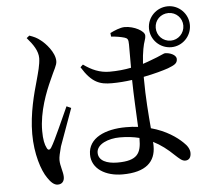

<svg xmlns="http://www.w3.org/2000/svg" viewBox="-59 -900 1117 1019"><g transform="rotate(-5 500.0 -390.0)"><path d="M290 -354C266 -303 212 -177 190 -143C181 -129 172 -130 166 -143C156 -162 150 -189 150 -235C150 -338 191 -441 218 -500C242 -556 257 -575 257 -598C257 -645 208 -697 185 -714C165 -730 151 -736 126 -745L111 -733C144 -695 168 -660 168 -621C167 -585 156 -548 143 -500C126 -440 96 -334 96 -223C96 -118 125 -27 155 15C171 39 188 56 208 56C231 56 243 41 243 18C243 -9 228 -41 228 -73C228 -89 233 -110 242 -144C255 -180 295 -290 314 -343ZM661 -149C661 -72 641 -33 534 -33C478 -33 433 -51 433 -94C433 -140 497 -165 557 -165C595 -165 630 -161 661 -153ZM712 -474C769 -485 818 -499 844 -508C880 -522 895 -530 895 -553C895 -576 860 -589 836 -589C827 -589 810 -577 759 -559C747 -554 732 -549 714 -543C716 -574 719 -602 723 -622C730 -663 739 -670 739 -692C739 -716 684 -746 634 -746C610 -746 578 -732 556 -721L558 -702C584 -700 609 -696 629 -690C644 -685 649 -680 649 -652C649 -628 649 -576 649 -528C614 -521 576 -517 534 -517C482 -517 439 -536 396 -567L382 -554C435 -467 479 -455 541 -455C576 -455 613 -458 649 -463C650 -382 656 -282 659 -212C639 -215 617 -216 594 -216C484 -216 392 -176 392 -88C392 -11 466 32 555 32C681 32 732 -21 732 -103C732 -110 732 -118 731 -126C771 -106 806 -79 840 -46C863 -25 876 -12 893 -12C913 -12 924 -26 924 -50C924 -69 913 -89 892 -108C861 -138 807 -177 726 -199C720 -271 712 -364 712 -464ZM872 -653C830 -653 798 -686 798 -727C798 -768 830 -800 872 -800C912 -800 945 -768 945 -727C945 -686 912 -653 872 -653ZM872 -836C811 -836 762 -787 762 -727C762 -667 811 -618 872 -618C931 -618 980 -667 980 -727C980 -787 931 -836 872 -836Z"/></g></svg>

Font: Noto Serif CJK JP Medium
Style: Regular
Weight: 500
Designer: Ryoko NISHIZUKA 西塚涼子 (kana & ideographs); Frank Grießhammer (Latin, Greek & Cyrillic); Wenlong ZHANG 张文龙 (bopomofo); San
Foundry: Adobe Systems Incorporated
Version: Version 1.000;PS 1;hotconv 16.6.53;makeotf.lib2.5.65590